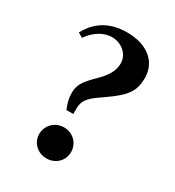

<svg xmlns="http://www.w3.org/2000/svg" viewBox="-187 -881 921 1009"><g transform="rotate(30 273.5 -377.0)"><path d="M249 -172C196 -172 153 -130 153 -77C153 -25 196 16 249 16C305 16 346 -25 346 -77C346 -130 305 -172 249 -172ZM339 -611C339 -562 311 -523 266 -479C216 -430 193 -399 193 -352C193 -320 198 -296 214 -257H256V-293C256 -351 298 -377 354 -416C457 -487 487 -527 487 -609C487 -705 412 -770 287 -770C157 -770 97 -699 67 -643L95 -626C129 -677 182 -709 230 -709C287 -709 339 -669 339 -611Z"/></g></svg>

Font: GenKiMin2 TW H
Style: Regular
Weight: 900
Version: Version 2.100;PS 2.1;hotconv 16.6.51;makeotf.lib2.5.65220 DE